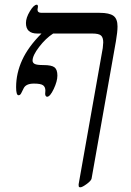

<svg xmlns="http://www.w3.org/2000/svg" viewBox="-20 -608 558 820"><path d="M207 -464.8Q175.3 -444.3 147.2 -407.7Q119.1 -371.1 119.1 -349.1Q119.1 -339.8 128.2 -335Q137.2 -330.1 166 -330.1Q200.2 -330.1 212.6 -320.6Q225.1 -311 225.1 -285.2Q225.1 -261.2 209.5 -228Q193.8 -194.8 181.2 -194.8Q177.7 -194.8 175.3 -198.2Q172.9 -201.7 172.9 -207L173.8 -221.2Q173.8 -236.3 164.1 -243.7Q154.3 -251 125 -251Q90.8 -251 81.1 -231Q74.2 -216.8 70.1 -209Q65.9 -201.2 59.1 -201.2Q48.8 -201.2 48.8 -235.8Q48.8 -294.9 74.7 -351.6Q100.6 -408.2 157.2 -464.8H139.2Q90.8 -464.8 90.8 -509.8Q90.8 -532.2 107.7 -560.1Q124.5 -587.9 137.2 -587.9Q142.1 -587.9 142.1 -579.1L140.1 -566.9Q140.1 -553.2 157.2 -553.2H405.8Q446.8 -553.2 464.4 -540.5Q481.9 -527.8 481.9 -495.1Q481.9 -471.7 475.1 -432.1L371.1 154.8Q369.1 164.1 350.1 178Q331.1 191.9 323.2 191.9Q319.3 191.9 317.6 190.4Q315.9 189 315.9 183.1V178.7L316.9 172.9L418.9 -402.8L420.9 -426.8Q420.9 -447.8 411.4 -456.3Q401.9 -464.8 374 -464.8Z"/></svg>

Font: Liberation Serif
Style: Italic
Weight: 400
Italic angle: -16.333°
Designer: Steve Matteson
Foundry: Ascender Corporation
Version: Version 2.1.5